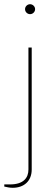

<svg xmlns="http://www.w3.org/2000/svg" viewBox="-39 -623 267 913"><path d="M104 -555.7C116.7 -555.7 127.9 -565.9 127.9 -579.6C127.9 -592.3 116.7 -603 104 -603C91.3 -603 80.1 -592.3 80.1 -579.6C80.1 -565.9 91.3 -555.7 104 -555.7ZM21.5 270C74.7 270 111.8 238.3 111.8 183.1V-397H96.2V183.1C96.2 223.1 72.3 253.9 8.8 253.9H-18.6V264.2C-4.9 267.6 8.8 270 21.5 270Z"/></svg>

Font: Now Thin
Style: Regular
Weight: 100
Designer: Alfredo Marco Pradil
Foundry: Alfredo Marco Pradil
Version: Version 1.200;hotconv 1.0.109;makeotfexe 2.5.65596